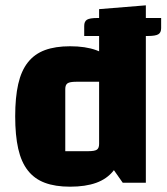

<svg xmlns="http://www.w3.org/2000/svg" viewBox="-20 -688 629 723"><path d="M297.1 -590.3Q297.1 -607.4 307.6 -613.8Q318.2 -620.2 346.2 -620.2H586.8V-582.1Q586.8 -565.1 576 -558.8Q565.2 -552.5 536.8 -552.5H297.1ZM243.8 -513.8Q302 -513.8 342.3 -499.1Q382.7 -484.4 407.6 -453.1Q432.6 -421.8 444.4 -371.6Q456.2 -321.4 456.2 -250Q456.2 -178.2 444.4 -127.6Q432.6 -77 407.6 -45.5Q382.7 -14.1 342.3 0.4Q302 15 243.8 15Q188 15 148.9 0.3Q109.7 -14.3 84.9 -46Q60 -77.6 48.6 -128Q37.2 -178.4 37.2 -250Q37.2 -321.2 48.6 -371.4Q60 -421.6 85 -453.2Q109.9 -484.7 149.1 -499.3Q188.3 -513.8 243.8 -513.8ZM353.2 -380.1H266.5Q243.3 -380.1 234.5 -374.4Q225.8 -368.6 225.8 -352.8V-118.7H312.5Q336.4 -118.7 344.8 -124.4Q353.2 -130.2 353.2 -146ZM529.2 -667.9V0H442.1L353.2 -126.6V-653.6Z"/></svg>

Font: Changa
Style: Regular
Weight: 400
Designer: Eduardo Rodriguez Tunni
Foundry: Eduardo Rodriguez Tunni
Version: Version 3.003